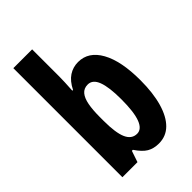

<svg xmlns="http://www.w3.org/2000/svg" viewBox="-229 -848 946 946"><g transform="rotate(-45 244.0 -375.0)"><path d="M184 -570Q184 -554 183 -531Q182 -508 180 -476H185Q206 -518 235 -537Q264 -556 300 -556Q372 -556 413 -482.5Q454 -409 454 -275Q454 -186 435.5 -122Q417 -58 382.5 -24Q348 10 298 10Q262 10 236.5 -5Q211 -20 185 -59H178L158 0H53V-760H184ZM255 -444Q228 -444 212.5 -425.5Q197 -407 190.5 -372.5Q184 -338 184 -289V-262Q184 -178 201.5 -139Q219 -100 256 -100Q288 -100 304.5 -143Q321 -186 321 -276Q321 -360 305 -402Q289 -444 255 -444Z"/></g></svg>

Font: Noto Sans Display ExtraCondensed
Style: Bold
Weight: 700
Width: 2
Designer: Monotype Design Team
Foundry: Monotype Imaging Inc.
Version: Version 2.003